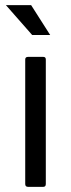

<svg xmlns="http://www.w3.org/2000/svg" viewBox="-20 -726 276 746"><path d="M89 0Q78 0 78 -11V-495Q78 -505 89 -505H148Q158 -505 158 -495V-11Q158 0 148 0ZM175 -590H105L3 -706H101Z"/></svg>

Font: YamahaIndonesia935. App
Style: Regular
Weight: 400
Designer: Dalton Maag Ltd
Foundry: Dalton Maag Ltd
Version: Version 1.002; January 01, 2024; Regular/Italic